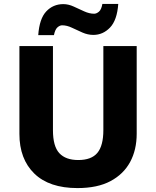

<svg xmlns="http://www.w3.org/2000/svg" viewBox="-20 -949 796 979"><path d="M677 -267Q677 -185 643.5 -123Q610 -61 543.5 -25.5Q477 10 375 10Q231 10 155 -64Q79 -138 79 -266V-714H250V-285Q250 -203 282.5 -168Q315 -133 379 -133Q446 -133 476.5 -169.5Q507 -206 507 -286V-714H677ZM175 -770Q181 -854 216 -891Q251 -928 303 -928Q329 -928 356 -915.5Q383 -903 409.5 -891Q436 -879 460 -879Q472 -879 484.5 -889.5Q497 -900 502 -929H583Q577 -846 541 -808.5Q505 -771 456 -771Q428 -771 400.5 -783Q373 -795 347 -807.5Q321 -820 297 -820Q285 -820 273 -809.5Q261 -799 255 -770Z"/></svg>

Font: Noto Sans ExtraBold
Style: Regular
Weight: 800
Designer: Monotype Design Team
Foundry: Monotype Imaging Inc.
Version: Version 2.007